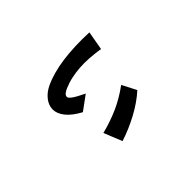

<svg xmlns="http://www.w3.org/2000/svg" viewBox="-43 -756 1085 1085"><g transform="rotate(45 500.0 -213.5)"><path d="M512 -96Q482 -40 448 -13Q414 14 381 14Q348 14 319 -8.5Q290 -31 272 -68Q240 -135 227 -229.5Q214 -324 219 -441L332 -421Q325 -375 322.5 -336.5Q320 -298 322.5 -262.5Q325 -227 332 -194Q339 -161 353 -128Q358 -116 366.5 -104.5Q375 -93 387 -93Q391 -93 396.5 -97Q402 -101 409.5 -111Q417 -121 426.5 -138Q436 -155 449 -182ZM677 -95Q658 -169 630 -232Q602 -295 556 -358L641 -402Q687 -352 725 -281.5Q763 -211 786 -139Z"/></g></svg>

Font: NanumGothicCoding
Style: Bold
Weight: 700
Monospace: yes
Designer: Kwon Bruce; Nicolas Noh; Sung-woo Choi; Go-un Cha; Soo-hyun Park;
Foundry: NHN Corporation
Version: Version 2.000;PS 1;hotconv 1.0.49;makeotf.lib2.0.14853